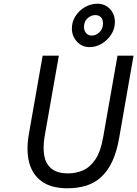

<svg xmlns="http://www.w3.org/2000/svg" viewBox="-20 -999 737 1031"><path d="M342 12Q256.5 12 205.5 -24Q154.5 -60 137 -125.2Q119.5 -190.5 135 -279L209 -700H296L220 -269Q209.5 -208 217.8 -162.8Q226 -117.5 257.2 -92.8Q288.5 -68 346 -68Q388.5 -68 426.2 -84.5Q464 -101 492.2 -143Q520.5 -185 534 -262L611 -700H697L620 -259Q607 -184 582.8 -132.2Q558.5 -80.5 523.5 -48.5Q488.5 -16.5 443 -2.2Q397.5 12 342 12ZM461 -746Q420 -746 393 -775.8Q366 -805.5 366 -846Q366 -883 385.8 -913.2Q405.5 -943.5 436.8 -961.2Q468 -979 503 -979Q543.5 -979 570.2 -950.8Q597 -922.5 597 -881Q597 -844.5 577.2 -813.8Q557.5 -783 526.2 -764.5Q495 -746 461 -746ZM472 -808Q497 -808 515 -826.8Q533 -845.5 533 -874Q533 -894.5 522 -906.2Q511 -918 492 -918Q469 -918 450 -900.8Q431 -883.5 431 -854Q431 -834.5 442.5 -821.2Q454 -808 472 -808Z"/></svg>

Font: Overpass
Style: Italic
Weight: 400
Italic angle: -10°
Designer: Delve Withrington, Dave Bailey, Thomas Jockin
Foundry: Delve Fonts LLC
Version: Version 4.000